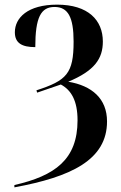

<svg xmlns="http://www.w3.org/2000/svg" viewBox="-20 -567 522 827"><path d="M42 230V240C286 195 441 122 441 -44C441 -142 376 -198 274 -215C387 -262 423 -314 423 -388C423 -480 360 -547 226 -547C99 -547 44 -490 44 -428C44 -381 75 -364 132 -364C132 -492 156 -537 215 -537C273 -537 297 -493 297 -388C297 -250 267 -220 137 -178L140 -168L242 -203C287 -179 314 -133 314 -49C314 120 217 190 42 230Z"/></svg>

Font: Noto Serif Display SemiCondensed SemiBold
Style: Regular
Weight: 600
Width: 4
Designer: Monotype Design Team
Foundry: Monotype Imaging Inc.
Version: Version 2.009